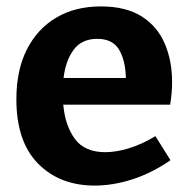

<svg xmlns="http://www.w3.org/2000/svg" viewBox="-20 -566 589 598"><path d="M275 12Q166 12 98.5 -56.5Q31 -125 31 -257Q31 -347 63.5 -411.5Q96 -476 155 -511Q214 -546 294 -546Q372 -546 421 -515Q470 -484 493 -430.5Q516 -377 516 -310Q516 -277 510 -240H177Q183 -174 213.5 -133Q244 -92 308 -92Q341 -92 381 -104Q421 -116 464 -142L511 -67Q453 -27 392.5 -7.5Q332 12 275 12ZM283 -445Q234 -445 209 -410.5Q184 -376 178 -323H372Q371 -377 351 -411Q331 -445 283 -445Z"/></svg>

Font: Bitter
Style: Bold
Weight: 700
Designer: Sol Matas, and Bitter project Authors
Foundry: Sol Matas
Version: Version 2.001